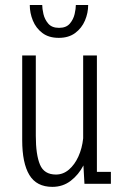

<svg xmlns="http://www.w3.org/2000/svg" viewBox="-20 -716 490 748"><path d="M184 12Q122.5 12 94.5 -34.2Q66.5 -80.5 66.5 -170V-500H119.5V-187Q119.5 -113 135.8 -74.5Q152 -36 198 -36Q226 -36 248.5 -55.2Q271 -74.5 285.5 -106.5Q300 -138.5 304 -177V-500H357.5V-46.5H412V0H309L305 -71.5Q286.5 -35.5 255.8 -11.8Q225 12 184 12ZM209 -568.5Q170 -568.5 145 -587.5Q120 -606.5 108 -636Q96 -665.5 96 -696.5H144.5Q144.5 -682.5 149.2 -661.5Q154 -640.5 168 -624Q182 -607.5 210 -607.5Q238 -607.5 252 -624Q266 -640.5 270.8 -661.5Q275.5 -682.5 275.5 -696.5H323.5Q323.5 -665.5 311 -636Q298.5 -606.5 273 -587.5Q247.5 -568.5 209 -568.5Z"/></svg>

Font: Trispace Condensed ExtraLight
Style: Regular
Weight: 200
Width: 3
Designer: Tyler Finck
Foundry: Etcetera Type Company
Version: Version 1.210; ttfautohint (v1.8.3)